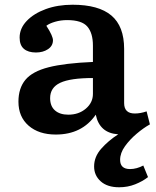

<svg xmlns="http://www.w3.org/2000/svg" viewBox="-20 -555 660 812"><path d="M484 237Q434 237 406 212Q378 187 378 149Q378 108 408 74Q438 40 480 13Q401 8 385 -70Q327 14 216 14Q144 14 101 -23.5Q58 -61 58 -125Q58 -182 87.5 -217.5Q117 -253 185.5 -270.5Q254 -288 373 -293V-362Q373 -415 349.5 -442.5Q326 -470 264 -470Q237 -470 213 -463Q189 -456 176 -446Q191 -423 197.5 -408Q204 -393 204 -385Q204 -361 183 -347Q162 -333 132 -333Q99 -333 81 -348.5Q63 -364 63 -396Q63 -435 93 -466.5Q123 -498 173.5 -516.5Q224 -535 287 -535Q397 -535 451 -489.5Q505 -444 505 -348V-119Q505 -75 550 -75Q574 -75 600 -84L614 -29Q587 -14 558 10.5Q529 35 508.5 63.5Q488 92 488 121Q488 160 530 160Q544 160 558.5 156Q573 152 586 145L606 194Q583 212 551.5 224.5Q520 237 484 237ZM269 -70Q313 -70 343 -95.5Q373 -121 373 -158V-225Q278 -225 235 -205Q192 -185 192 -140Q192 -106 212.5 -88Q233 -70 269 -70Z"/></svg>

Font: Literata 7pt SemiBold
Style: Regular
Weight: 600
Designer: Latin by Veronika Burian and Jose Scaglione. Greek by Irene Vlachou. Cyrillic by Vera Evstafieva.
Foundry: TypeTogether
Version: Version 3.002